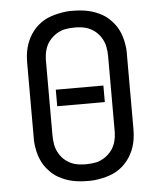

<svg xmlns="http://www.w3.org/2000/svg" viewBox="-53 -789 707 844"><g transform="rotate(-5 300.0 -367.5)"><path d="M300 8Q283 8 266.5 6.5Q250 5 233.5 1.5Q217 -2 201.5 -8Q186 -14 171.5 -22Q157 -30 144.5 -41.5Q132 -53 121.5 -66Q111 -79 103.5 -94Q96 -109 91 -125Q86 -141 83 -160Q80 -179 80 -191V-530Q80 -547 81.5 -563.5Q83 -580 87 -596.5Q91 -613 97.5 -628Q104 -643 113 -657Q122 -671 134 -683.5Q146 -696 159.5 -705.5Q173 -715 188 -721.5Q203 -728 219.5 -732.5Q236 -737 255 -740Q274 -743 286 -743H300Q317 -743 333.5 -741.5Q350 -740 366.5 -736.5Q383 -733 398.5 -727Q414 -721 428.5 -713Q443 -705 455.5 -693.5Q468 -682 478.5 -669Q489 -656 496.5 -641Q504 -626 509 -610Q514 -594 517 -575Q520 -556 520 -545V-205Q520 -188 518.5 -171.5Q517 -155 513 -138.5Q509 -122 502.5 -107Q496 -92 487 -78Q478 -64 466 -51.5Q454 -39 440.5 -29.5Q427 -20 412 -13.5Q397 -7 380.5 -2.5Q364 2 345 5Q326 8 315 8ZM291 -66H300Q311 -66 321.5 -67Q332 -68 342.5 -70Q353 -72 363 -76.5Q373 -81 381.5 -86.5Q390 -92 398 -99.5Q406 -107 412.5 -115.5Q419 -124 423.5 -133.5Q428 -143 431 -153.5Q434 -164 435.5 -176Q437 -188 437 -196V-530Q437 -541 436 -551.5Q435 -562 433 -572.5Q431 -583 427 -593Q423 -603 417.5 -612Q412 -621 405 -629Q398 -637 389.5 -643.5Q381 -650 371.5 -655Q362 -660 351.5 -663Q341 -666 329 -667.5Q317 -669 310 -669H300Q289 -669 278.5 -668Q268 -667 257.5 -665Q247 -663 237 -658.5Q227 -654 218.5 -648.5Q210 -643 202 -635.5Q194 -628 187.5 -619.5Q181 -611 176.5 -601.5Q172 -592 169 -581.5Q166 -571 164.5 -559Q163 -547 163 -540V-205Q163 -194 164 -183.5Q165 -173 167 -162.5Q169 -152 173 -142Q177 -132 182.5 -123Q188 -114 195 -106Q202 -98 210.5 -91.5Q219 -85 228.5 -80Q238 -75 248.5 -72Q259 -69 271 -67.5Q283 -66 291 -66ZM195 -331V-404H405V-331Z"/></g></svg>

Font: R Plex Mono
Style: Regular
Weight: 400
Monospace: yes
Designer: Belleve Invis
Foundry: Belleve Invis
Version: Version 31.8.0